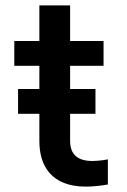

<svg xmlns="http://www.w3.org/2000/svg" viewBox="-20 -682 471 712"><path d="M298 10C342 10 380 2 380 2V-91C380 -91 350 -85 323 -85C268 -85 240 -109 240 -160V-260H334V-352H240V-438H364V-530H240V-662H126V-530H33V-438H126V-352H47V-260H126V-158C126 -67 171 10 298 10Z"/></svg>

Font: Be Vietnam Pro Medium
Style: Regular
Weight: 500
Designer: Lam Bao, Tony Le, Vietanh Nguyen
Foundry: Yellow Type Foundry
Version: Version 1.002